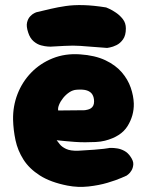

<svg xmlns="http://www.w3.org/2000/svg" viewBox="-20 -713 573 749"><path d="M243 11Q177 -2 135.5 -28.5Q94 -55 71.5 -90.5Q49 -126 40.5 -166Q32 -206 31 -246Q30 -299 48.5 -346.5Q67 -394 102 -430Q137 -466 185.5 -485.5Q234 -505 292 -501Q351 -497 391 -478Q431 -459 455 -431Q479 -403 490 -371Q501 -339 502 -309Q503 -262 477.5 -221Q452 -180 389 -164Q373 -160 353 -159Q333 -158 312 -158Q291 -158 271 -159.5Q251 -161 235.5 -162.5Q220 -164 210.5 -165Q201 -166 201 -166Q205 -161 213 -150.5Q221 -140 238 -132Q255 -124 285 -125Q324 -127 348 -129Q372 -131 385 -132.5Q398 -134 402.5 -135Q407 -136 407 -136Q407 -136 415.5 -136Q424 -136 437.5 -134Q451 -132 465 -124.5Q479 -117 489 -102Q501 -85 500 -71.5Q499 -58 493 -48Q487 -38 480.5 -33Q474 -28 474 -28Q474 -28 453.5 -19Q433 -10 399.5 0Q366 10 325 14.5Q284 19 243 11ZM207 -282 310 -283Q310 -283 313.5 -283.5Q317 -284 323 -285.5Q329 -287 334.5 -290.5Q340 -294 343.5 -300.5Q347 -307 347 -317Q347 -333 340.5 -344Q334 -355 319.5 -360Q305 -365 279 -363Q264 -362 250.5 -353Q237 -344 226.5 -331Q216 -318 210.5 -304.5Q205 -291 207 -282ZM471 -602Q471 -575 460 -559.5Q449 -544 434.5 -537Q420 -530 409 -528Q398 -526 398 -526Q356 -529 332 -531Q308 -533 293 -534Q278 -535 264.5 -535Q251 -535 231.5 -534Q212 -533 177 -531Q177 -531 166.5 -531.5Q156 -532 140.5 -536Q125 -540 111 -552Q97 -564 90 -586Q82 -610 85.5 -625Q89 -640 97.5 -649Q106 -658 113.5 -661.5Q121 -665 121 -665Q150 -672 178 -678.5Q206 -685 236.5 -689.5Q267 -694 305.5 -693Q344 -692 394 -684Q394 -684 405.5 -679Q417 -674 432.5 -663.5Q448 -653 459.5 -638Q471 -623 471 -602Z"/></svg>

Font: Sour Gummy Black
Style: Regular
Weight: 900
Designer: Stefie Justprince
Foundry: Eifetstype
Version: Version 1.000